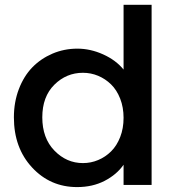

<svg xmlns="http://www.w3.org/2000/svg" viewBox="-20 -760 718 789"><path d="M37.1 -277.8Q37.1 -340.3 57.4 -393.6Q77.6 -446.8 112.5 -482.9Q147.5 -519 195.6 -539.6Q243.7 -560.1 297.9 -560.1Q351.6 -560.1 404.1 -536.4Q456.5 -512.7 487.8 -474.1V-740.2H603V0H487.8V-83Q459.5 -42.5 409.9 -16.8Q360.4 8.8 296.9 8.8Q186.5 8.8 111.8 -71.8Q37.1 -152.3 37.1 -277.8ZM487.8 -275.9Q487.8 -318.8 473.9 -354.5Q460 -390.1 436.5 -413.1Q413.1 -436 383.3 -448.5Q353.5 -460.9 320.8 -460.9Q252.9 -460.9 203.4 -411.9Q153.8 -362.8 153.8 -277.8Q153.8 -192.4 203.6 -141.1Q253.4 -89.8 320.8 -89.8Q353.5 -89.8 383.3 -102.3Q413.1 -114.7 436.5 -137.9Q460 -161.1 473.9 -196.8Q487.8 -232.4 487.8 -275.9Z"/></svg>

Font: SVN-Poppins Medium
Style: Regular
Weight: 500
Designer: Ninad Kale (Devanagari), Jonny Pinhorn (Latin)
Foundry: Indian Type Foundry
Version: Version 3.002 2017